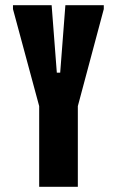

<svg xmlns="http://www.w3.org/2000/svg" viewBox="-20 -720 451 740"><path d="M131 0V-311L30 -685V-700H179L199 -440H212L232 -700H380V-685L280 -311V0Z"/></svg>

Font: Vina Sans
Style: Regular
Weight: 400
Designer: Andree Nguyen
Foundry: Nguyen Type Foundry
Version: Version 1.002; ttfautohint (v1.8.4.7-5d5b);gftools[0.9.28]